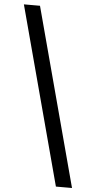

<svg xmlns="http://www.w3.org/2000/svg" viewBox="-64 -840 517 1057"><g transform="rotate(5 194.5 -311.0)"><path d="M287 181 24 -803H113L376 181Z"/></g></svg>

Font: Noto Sans TC Thin SemiBold
Style: Regular
Weight: 600
Version: Version 2.004-H2;hotconv 1.0.118;makeotfexe 2.5.65603